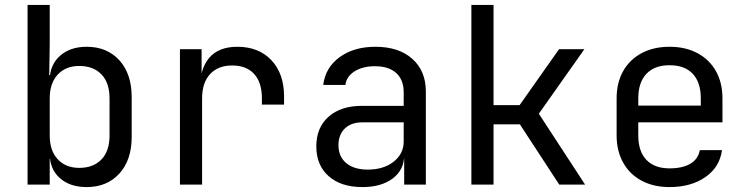

<svg xmlns="http://www.w3.org/2000/svg" viewBox="-20 -750 3040 780"><path d="M332 10Q264 10 223 -26.5Q182 -63 182 -126L200 -105H182V0H92V-730H182V-570L180 -445H200L182 -424Q182 -486 223.5 -523Q265 -560 332 -560Q415 -560 465 -505Q515 -450 515 -355V-194Q515 -100 465 -45Q415 10 332 10ZM302 -68Q359 -68 392 -102Q425 -136 425 -200V-350Q425 -414 392 -448Q359 -482 302 -482Q247 -482 214.5 -447Q182 -412 182 -350V-200Q182 -138 214.5 -103Q247 -68 302 -68Z M711 0V-550H799V-445H820L791 -380Q791 -469 829.5 -514.5Q868 -560 944 -560Q1031 -560 1082.5 -505.5Q1134 -451 1134 -358V-325H1044V-350Q1044 -415 1012.5 -449.5Q981 -484 923 -484Q866 -484 833.5 -449Q801 -414 801 -350V0Z M1452 10Q1365 10 1315 -34.5Q1265 -79 1265 -155Q1265 -232 1315 -276Q1365 -320 1450 -320H1620V-375Q1620 -426 1589.5 -453.5Q1559 -481 1503 -481Q1454 -481 1421 -460.5Q1388 -440 1383 -405H1293Q1302 -476 1360 -518Q1418 -560 1505 -560Q1600 -560 1655 -511Q1710 -462 1710 -378V0H1622V-105H1607L1622 -120Q1622 -60 1575.5 -25Q1529 10 1452 10ZM1474 -61Q1538 -61 1579 -93Q1620 -125 1620 -175V-253H1452Q1407 -253 1381 -228Q1355 -203 1355 -160Q1355 -114 1386.5 -87.5Q1418 -61 1474 -61Z M1895 0V-730H1985V-323H2091L2251 -550H2354L2169 -288L2357 0H2252L2092 -245H1985V0Z M2700 10Q2635 10 2586.5 -16Q2538 -42 2511.5 -89.5Q2485 -137 2485 -200V-350Q2485 -414 2511.5 -461Q2538 -508 2586.5 -534Q2635 -560 2700 -560Q2765 -560 2813.5 -534Q2862 -508 2888.5 -461Q2915 -414 2915 -350V-253H2573V-200Q2573 -135 2606 -100.5Q2639 -66 2700 -66Q2752 -66 2784 -84.5Q2816 -103 2823 -140H2913Q2904 -71 2845.5 -30.5Q2787 10 2700 10ZM2827 -313V-350Q2827 -415 2794.5 -450Q2762 -485 2700 -485Q2639 -485 2606 -450Q2573 -415 2573 -350V-321H2834Z"/></svg>

Font: JetBrains Mono Zero
Style: Regular-Zero
Weight: 400
Designer: Philipp Nurullin, Konstantin Bulenkov
Foundry: JetBrains
Version: Version 2.211